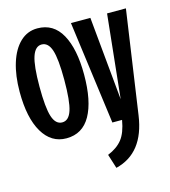

<svg xmlns="http://www.w3.org/2000/svg" viewBox="-120 -640 846 955"><g transform="rotate(-15 303.0 -163.0)"><path d="M-6 -266Q-6 -350 14 -414Q34 -478 71.5 -513.5Q109 -549 160 -549Q243 -549 284.5 -474Q326 -399 326 -267Q326 -131 284.5 -57Q243 17 160 17Q82 17 38 -57.5Q-6 -132 -6 -266ZM338 150Q387 130 413 97Q439 64 450 0H400L329 -531H429L470 -101L515 -531H612L535 0Q508 187 361 223ZM224 -267Q224 -375 209 -420.5Q194 -466 160 -466Q127 -466 111.5 -419.5Q96 -373 96 -266Q96 -157 111 -111Q126 -65 160 -65Q194 -65 209 -111.5Q224 -158 224 -267Z"/></g></svg>

Font: Fira Mono
Style: Bold
Weight: 700
Monospace: yes
Designer: Carrois Corporate & Edenspiekermann AG
Foundry: Carrois Corporate GbR & Edenspiekermann AG
Version: Version 3.206